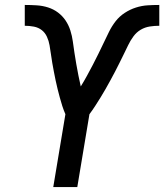

<svg xmlns="http://www.w3.org/2000/svg" viewBox="-20 -755 663 775"><path d="M195 0 244 -294Q237 -310 231.5 -327Q226 -344 221.5 -361Q217 -378 212.5 -395.5Q208 -413 204.5 -430.5Q201 -448 197.5 -465.5Q194 -483 191 -501Q188 -519 185.5 -537Q183 -555 180 -572.5Q177 -590 169.5 -606.5Q162 -623 148.5 -633.5Q135 -644 117 -647.5Q99 -651 80 -651V-735Q104 -735 128 -733.5Q152 -732 174 -725Q196 -718 214 -704.5Q232 -691 244.5 -672.5Q257 -654 264 -632Q271 -610 274 -587.5Q277 -565 280.5 -542Q284 -519 288 -496Q292 -473 296.5 -450.5Q301 -428 306 -406Q319 -427 331 -449Q343 -471 354.5 -493Q366 -515 377 -537.5Q388 -560 398.5 -582Q409 -604 420 -626.5Q431 -649 446.5 -669Q462 -689 483.5 -703Q505 -717 528.5 -724.5Q552 -732 575.5 -733.5Q599 -735 623 -735V-651Q604 -651 584.5 -648Q565 -645 548 -635Q531 -625 518.5 -608Q506 -591 497.5 -573Q489 -555 480 -537Q471 -519 462.5 -501.5Q454 -484 444.5 -466Q435 -448 425.5 -430.5Q416 -413 406 -395.5Q396 -378 385.5 -361Q375 -344 364 -327Q353 -310 341 -294L292 0Z"/></svg>

Font: Iosevka Curly Medium Extended
Style: Italic
Weight: 500
Width: 7
Italic angle: -9°
Monospace: yes
Designer: Belleve Invis
Foundry: Belleve Invis
Version: Version 11.1.0; ttfautohint (v1.8.3)